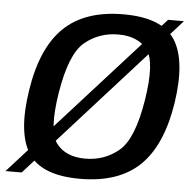

<svg xmlns="http://www.w3.org/2000/svg" viewBox="-82 -730 775 785"><g transform="rotate(5 305.0 -337.0)"><path d="M-31.5 0H35L642 -674H577ZM274 5Q432 5 518.8 -78Q605.5 -161 633 -337.5Q659.5 -513 606 -596.8Q552.5 -680.5 394.5 -680.5Q236.5 -680.5 149.8 -597.2Q63 -514 36 -337.5Q8.5 -161.5 62.2 -78.2Q116 5 274 5ZM288.5 -79Q209.5 -79 170.8 -128.2Q132 -177.5 157.5 -337.5Q183.5 -499 242.2 -547.8Q301 -596.5 380 -596.5Q459 -596.5 498 -547.5Q537 -498.5 511 -337.5Q485 -177 426.2 -128Q367.5 -79 288.5 -79Z"/></g></svg>

Font: Anybody UltraCondensed Thin Medium
Style: Italic
Weight: 500
Italic angle: -10°
Version: Version 1.111